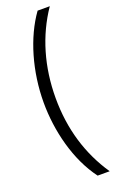

<svg xmlns="http://www.w3.org/2000/svg" viewBox="-190 -847 688 1110"><g transform="rotate(-20 154.0 -291.5)"><path d="M55 -287C55 -113 102 80 204 216H278C180 71 129 -96 129 -288C129 -479 180 -654 279 -799H204C110 -668 55 -477 55 -287Z"/></g></svg>

Font: Noto Sans Sinhala UI ExtraCondensed
Style: Regular
Weight: 400
Width: 2
Designer: Jelle Bosma - Monotype Design Team
Foundry: Monotype Imaging Inc.
Version: Version 2.006